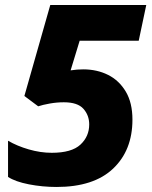

<svg xmlns="http://www.w3.org/2000/svg" viewBox="-20 -734 604 764"><path d="M205 10Q149 10 95 -0.5Q41 -11 12 -30V-174Q48 -153 94.5 -139.5Q141 -126 186 -126Q265 -126 300 -158.5Q335 -191 335 -239Q335 -275 312 -301Q289 -327 234 -327Q206 -327 178 -322Q150 -317 132 -311L77 -352L180 -714H562L532 -572H297L261 -454Q273 -456 286 -457Q299 -458 311 -458Q366 -458 410 -436Q454 -414 480.5 -369.5Q507 -325 507 -258Q507 -136 430 -63Q353 10 205 10Z"/></svg>

Font: Noto Sans ExtraBold
Style: Italic
Weight: 800
Italic angle: -12°
Designer: Monotype Design Team
Foundry: Monotype Imaging Inc.
Version: Version 2.013; ttfautohint (v1.8.4.7-5d5b)